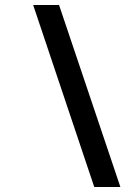

<svg xmlns="http://www.w3.org/2000/svg" viewBox="-20 -672 519 764"><path d="M112 -652 355 72H459L215 -652Z"/></svg>

Font: Charger Pro
Style: ExBdNarObl
Weight: 400
Designer: Jasper
Foundry: Cannot Into Space Fonts
Version: Version 1.09